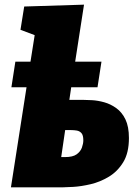

<svg xmlns="http://www.w3.org/2000/svg" viewBox="-20 -805 592 825"><path d="M29 -430 46 -540H111L129 -654L68 -677L84 -777L341 -785L303 -540H416L399 -430H286L278 -376H334Q351 -376 376 -374.5Q401 -373 428 -365.5Q455 -358 479.5 -340.5Q504 -323 519 -292Q534 -261 534 -212Q534 -148 509.5 -108Q485 -68 447.5 -45.5Q410 -23 369.5 -13.5Q329 -4 295.5 -2Q262 0 248 0H27L94 -430ZM286 -246H260L243 -130H259Q293 -130 309.5 -142Q326 -154 332 -171Q338 -188 338 -202Q338 -224 330 -233Q322 -242 310 -244Q298 -246 286 -246Z"/></svg>

Font: Bitter Black
Style: Italic
Weight: 900
Italic angle: -9°
Designer: Sol Matas, and Bitter project Authors
Foundry: Sol Matas
Version: Version 2.001